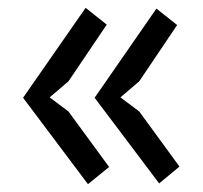

<svg xmlns="http://www.w3.org/2000/svg" viewBox="-20 -509 518 491"><path d="M222 -259 380 -487 433 -445 336 -301 288 -260 336 -224 439 -83 387 -40ZM39 -259 199 -489 253 -446 155 -301 107 -260 155 -224 259 -82 205 -38Z"/></svg>

Font: PTSans
Style: Regular
Weight: 400
Designer: A.Korolkova, O.Umpeleva, V.Yefimov
Foundry: ParaType Ltd
Version: Version 2.003W OFL